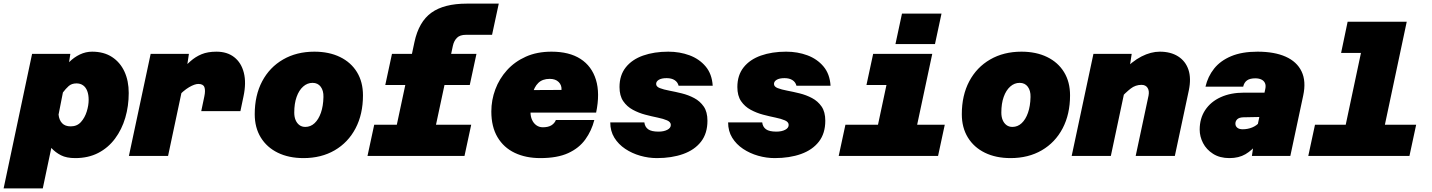

<svg xmlns="http://www.w3.org/2000/svg" viewBox="-79 -860 7899 1059"><path d="M429 -575Q494 -575 539 -545.5Q584 -516 607.5 -465Q631 -414 631 -347Q631 -275 612 -210.5Q593 -146 555.5 -95.5Q518 -45 463 -16.5Q408 12 336 12Q288 12 257.5 -3.5Q227 -19 204 -44L157 179H-59L98 -563H309L302 -517Q329 -544 361.5 -559.5Q394 -575 429 -575ZM311 -163Q346 -163 367.5 -187Q389 -211 399.5 -245Q410 -279 410 -309Q410 -338 402 -358.5Q394 -379 379 -389.5Q364 -400 343 -400Q316 -400 299.5 -385Q283 -370 268 -350L244 -228Q247 -198 263.5 -180.5Q280 -163 311 -163Z M1031 -247 1048 -328Q1055 -361 1048.5 -379Q1042 -397 1015 -397Q995 -397 964 -379Q933 -361 895 -320L907 -462Q942 -496 970.5 -521.5Q999 -547 1033 -561Q1067 -575 1115 -575Q1174 -575 1213 -544.5Q1252 -514 1266 -458.5Q1280 -403 1264 -328L1247 -247ZM632 0 752 -563H963L952 -490L848 0Z M1595 12Q1514 12 1453.5 -17.5Q1393 -47 1359.5 -101.5Q1326 -156 1326 -230Q1326 -334 1367 -411.5Q1408 -489 1482.5 -532Q1557 -575 1655 -575Q1736 -575 1796.5 -545.5Q1857 -516 1890 -462Q1923 -408 1923 -334Q1923 -230 1882 -152Q1841 -74 1767 -31Q1693 12 1595 12ZM1605 -160Q1634 -160 1656 -180.5Q1678 -201 1691 -238Q1704 -275 1705 -325Q1706 -360 1690 -381.5Q1674 -403 1645 -403Q1616 -403 1593 -382.5Q1570 -362 1557 -325.5Q1544 -289 1544 -239Q1544 -215 1551.5 -197.5Q1559 -180 1572.5 -170Q1586 -160 1605 -160Z M2073 0 2207 -628Q2231 -740 2300.5 -790Q2370 -840 2496 -840H2672L2635 -668H2491Q2458 -668 2441.5 -651.5Q2425 -635 2419 -608L2289 0ZM2046 -391 2083 -563H2549L2512 -391ZM1948 0 1985 -172H2520L2483 0Z M2901 12Q2821 12 2760 -17Q2699 -46 2665 -103.5Q2631 -161 2631 -245Q2631 -308 2653 -367Q2675 -426 2717.5 -473Q2760 -520 2821.5 -547.5Q2883 -575 2963 -575Q3061 -575 3123 -535Q3185 -495 3208 -420Q3231 -345 3209 -239H2786L2814 -363L3018 -364Q3020 -390 3002.5 -407.5Q2985 -425 2953 -425Q2913 -425 2890 -402.5Q2867 -380 2857 -339Q2847 -298 2847 -242Q2847 -218 2855.5 -199Q2864 -180 2879.5 -169Q2895 -158 2915 -158Q2945 -158 2962.5 -169Q2980 -180 2987 -198H3199Q3184 -139 3149.5 -91Q3115 -43 3055 -15.5Q2995 12 2901 12Z M3544 12Q3498 12 3452.5 -1Q3407 -14 3369.5 -39Q3332 -64 3309.5 -100.5Q3287 -137 3287 -185H3475Q3478 -160 3496 -147Q3514 -134 3553 -134Q3582 -134 3601.5 -144Q3621 -154 3621 -171Q3621 -187 3600.5 -196Q3580 -205 3548 -211.5Q3516 -218 3480 -227.5Q3444 -237 3411.5 -254.5Q3379 -272 3358.5 -302Q3338 -332 3338 -380Q3338 -445 3372.5 -488.5Q3407 -532 3468 -553.5Q3529 -575 3607 -575Q3670 -575 3724 -555Q3778 -535 3813 -493.5Q3848 -452 3852 -387H3664Q3659 -407 3642 -418Q3625 -429 3598 -429Q3570 -429 3555 -420Q3540 -411 3540 -397Q3540 -382 3560.5 -374Q3581 -366 3613 -360Q3645 -354 3681.5 -345Q3718 -336 3750 -319Q3782 -302 3802.5 -272.5Q3823 -243 3823 -194Q3823 -124 3787.5 -78.5Q3752 -33 3689 -10.5Q3626 12 3544 12Z M4194 12Q4148 12 4102.5 -1Q4057 -14 4019.5 -39Q3982 -64 3959.5 -100.5Q3937 -137 3937 -185H4125Q4128 -160 4146 -147Q4164 -134 4203 -134Q4232 -134 4251.5 -144Q4271 -154 4271 -171Q4271 -187 4250.5 -196Q4230 -205 4198 -211.5Q4166 -218 4130 -227.5Q4094 -237 4061.5 -254.5Q4029 -272 4008.5 -302Q3988 -332 3988 -380Q3988 -445 4022.5 -488.5Q4057 -532 4118 -553.5Q4179 -575 4257 -575Q4320 -575 4374 -555Q4428 -535 4463 -493.5Q4498 -452 4502 -387H4314Q4309 -407 4292 -418Q4275 -429 4248 -429Q4220 -429 4205 -420Q4190 -411 4190 -397Q4190 -382 4210.5 -374Q4231 -366 4263 -360Q4295 -354 4331.5 -345Q4368 -336 4400 -319Q4432 -302 4452.5 -272.5Q4473 -243 4473 -194Q4473 -124 4437.5 -78.5Q4402 -33 4339 -10.5Q4276 12 4194 12Z M4727 0 4847 -563H5063L4943 0ZM4547 0 4584 -172H5132L5095 0ZM4700 -391 4737 -563H4955L4918 -391ZM4860 -617 4896 -785H5114L5078 -617Z M5495 12Q5414 12 5353.5 -17.5Q5293 -47 5259.5 -101.5Q5226 -156 5226 -230Q5226 -334 5267 -411.5Q5308 -489 5382.5 -532Q5457 -575 5555 -575Q5636 -575 5696.5 -545.5Q5757 -516 5790 -462Q5823 -408 5823 -334Q5823 -230 5782 -152Q5741 -74 5667 -31Q5593 12 5495 12ZM5505 -160Q5534 -160 5556 -180.5Q5578 -201 5591 -238Q5604 -275 5605 -325Q5606 -360 5590 -381.5Q5574 -403 5545 -403Q5516 -403 5493 -382.5Q5470 -362 5457 -325.5Q5444 -289 5444 -239Q5444 -215 5451.5 -197.5Q5459 -180 5472.5 -170Q5486 -160 5505 -160Z M6185 0 6256 -333Q6261 -359 6250.5 -375.5Q6240 -392 6217 -392Q6184 -392 6157.5 -371.5Q6131 -351 6090 -308L6109 -463Q6165 -522 6217 -548.5Q6269 -575 6318 -575Q6378 -575 6419 -549Q6460 -523 6476 -475.5Q6492 -428 6478 -361L6401 0ZM5832 0 5952 -563H6163L6152 -490L6048 0Z M6826 0 6837 -73 6900 -370Q6904 -389 6898 -402Q6892 -415 6878 -421.5Q6864 -428 6845 -428Q6815 -428 6799 -416.5Q6783 -405 6778 -382H6570Q6583 -438 6617.5 -481.5Q6652 -525 6711.5 -550Q6771 -575 6857 -575Q6950 -575 7012 -547.5Q7074 -520 7100 -466Q7126 -412 7109 -333L7038 0ZM6702 12Q6649 12 6612 -11.5Q6575 -35 6556.5 -71Q6538 -107 6538 -145Q6538 -207 6568.5 -253Q6599 -299 6654 -324Q6709 -349 6783 -349H6912L6881 -215L6778 -213Q6755 -212 6745 -202Q6735 -192 6735 -178Q6735 -164 6745.5 -155.5Q6756 -147 6775 -147Q6803 -147 6827.5 -157Q6852 -167 6868 -186L6862 -73Q6827 -31 6790.5 -9.5Q6754 12 6702 12Z M7307 0 7464 -740H7680L7523 0ZM7137 0 7174 -172H7732L7695 0ZM7318 -568 7354 -740H7572L7536 -568Z"/></svg>

Font: Azeret Mono Thin Black
Style: Italic
Weight: 900
Italic angle: -12°
Version: Version 1.002